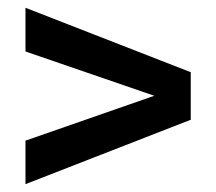

<svg xmlns="http://www.w3.org/2000/svg" viewBox="-20 -554 551 489"><path d="M465.8 -370.1V-249L44.9 -85V-195.8L373 -310.1L44.9 -422.9V-534.2Z"/></svg>

Font: Standard
Style: Bold
Weight: 400
Designer: Bryce Wilner
Version: Version 2.000;PS 2.0;hotconv 16.6.51;makeotf.lib2.5.65220 DE